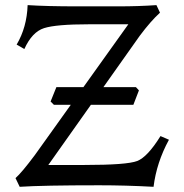

<svg xmlns="http://www.w3.org/2000/svg" viewBox="-20 -718 712 743"><path d="M574.2 4.9Q466.3 -1 364.3 -1Q145 -1 56.2 4.9L40 -28.8Q64 -49.8 114.7 -117.7L476.6 -624H323.2Q196.8 -624 150.4 -609.1Q104 -594.2 74.2 -528.3L44.4 -545.4Q84 -612.3 86.9 -698.2Q162.6 -693.4 277.3 -693.4H439Q516.1 -693.4 585.4 -698.2L599.1 -668.9Q563.5 -636.7 520.5 -579.1L167 -79.6H307.1Q471.2 -79.6 511 -95Q550.8 -110.4 601.1 -191.4L633.8 -177.2Q585.9 -89.4 574.2 4.9ZM496.1 -312.5H188.5L175.8 -325.2L198.2 -380.9H505.9L517.6 -368.2Z"/></svg>

Font: Almanac
Style: Regular
Weight: 400
Designer: Eden's Almanac
Version: Version 3.501;March 28, 2021;FontCreator 13.0.0.2683 64-bit